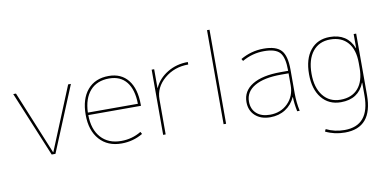

<svg xmlns="http://www.w3.org/2000/svg" viewBox="-87 -1014 3030 1508"><g transform="rotate(-10 1428.5 -260.0)"><path d="M270 -16H272L479 -520H501L286 0H256L41 -520H63Z M593 -275H992Q990 -389 941.5 -449.5Q893 -510 803 -510Q706 -510 651.5 -448.5Q597 -387 593 -275ZM593 -255Q594 -140 652.5 -75Q711 -10 813 -10Q901 -10 973 -54L983 -36Q905 10 813 10Q702 10 637.5 -62.5Q573 -135 573 -260Q573 -387 634 -458.5Q695 -530 803 -530Q903 -530 958 -460.5Q1013 -391 1013 -265V-255Z M1165 -371H1167Q1199 -442 1271.5 -486Q1344 -530 1435 -530V-510Q1323 -510 1244 -442.5Q1165 -375 1165 -280V0H1145V-520H1165Z M1627 0V-750H1647V0Z M2200 -115H2198Q2172 -57 2120 -23.5Q2068 10 1999 10Q1924 10 1879 -31Q1834 -72 1834 -140Q1834 -228 1913.5 -276.5Q1993 -325 2139 -325H2199V-330Q2199 -432 2164.5 -471Q2130 -510 2039 -510Q1945 -510 1864 -463L1854 -480Q1940 -530 2039 -530Q2138 -530 2178.5 -486Q2219 -442 2219 -330V-140Q2219 -70 2234 0H2214Q2201 -62 2200 -115ZM1854 -140Q1854 -80 1893 -45Q1932 -10 1999 -10Q2086 -10 2142.5 -66.5Q2199 -123 2199 -210V-305H2139Q2003 -305 1928.5 -262Q1854 -219 1854 -140Z M2376 -270Q2376 -159 2427 -94.5Q2478 -30 2566 -30Q2657 -30 2706.5 -87.5Q2756 -145 2756 -250V-290Q2756 -395 2706.5 -452.5Q2657 -510 2566 -510Q2477 -510 2426.5 -446.5Q2376 -383 2376 -270ZM2356 -270Q2356 -392 2412 -461Q2468 -530 2566 -530Q2706 -530 2754 -408H2756V-520H2776V-30Q2776 230 2556 230Q2471 230 2401 195L2410 177Q2477 210 2556 210Q2756 210 2756 -30V-132H2754Q2706 -10 2566 -10Q2469 -10 2412.5 -80Q2356 -150 2356 -270Z"/></g></svg>

Font: Mplus 1p Thin
Style: Regular
Weight: 250
Version: Version 1.061